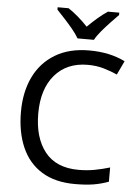

<svg xmlns="http://www.w3.org/2000/svg" viewBox="-62 -991 756 1049"><g transform="rotate(5 316.0 -467.0)"><path d="M403 -645Q288 -645 222 -568Q156 -491 156 -357Q156 -224 217.5 -146.5Q279 -69 402 -69Q449 -69 491 -77Q533 -85 573 -97V-19Q533 -4 490.5 3Q448 10 389 10Q280 10 207 -35Q134 -80 97.5 -163Q61 -246 61 -358Q61 -466 100.5 -548.5Q140 -631 217 -677.5Q294 -724 404 -724Q517 -724 601 -682L565 -606Q532 -621 491.5 -633Q451 -645 403 -645ZM334 -784Q321 -807 299 -833.5Q277 -860 253 -886Q229 -912 211 -931V-944H271Q297 -927 325 -903Q353 -879 378 -852Q405 -879 433 -903Q461 -927 487 -944H549V-931Q530 -912 505.5 -886Q481 -860 458.5 -833.5Q436 -807 424 -784Z"/></g></svg>

Font: Noto Sans Old Persian
Style: Regular
Weight: 400
Designer: Monotype Design Team
Foundry: Monotype Imaging Inc.
Version: Version 2.001; ttfautohint (v1.8.4.7-5d5b)